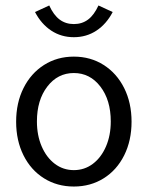

<svg xmlns="http://www.w3.org/2000/svg" viewBox="-20 -674 540 702"><path d="M39 -229Q39 -298 66 -352Q93 -406 141 -436.5Q189 -467 250 -467Q311 -467 359 -436.5Q407 -406 434 -352Q461 -298 461 -229Q461 -160 434 -106Q407 -52 359 -22Q311 8 250 8Q189 8 141 -22Q93 -52 66 -106Q39 -160 39 -229ZM385 -230Q385 -308 347 -357.5Q309 -407 250 -407Q191 -407 153 -357.5Q115 -308 115 -230Q115 -179 132.5 -138.5Q150 -98 180.5 -75Q211 -52 250 -52Q289 -52 319.5 -75Q350 -98 367.5 -138.5Q385 -179 385 -230ZM392 -630Q369 -586 332.5 -562Q296 -538 250 -538Q204 -538 167.5 -562Q131 -586 108 -630L160 -654Q176 -619 198 -602.5Q220 -586 250 -586Q280 -586 302 -602.5Q324 -619 340 -654Z"/></svg>

Font: Vazir Code
Style: Code
Weight: 400
Foundry: DejaVu fonts team - Redesigned by Saber Rastikerdar
Version: Version 1.1.2